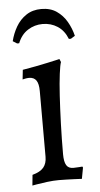

<svg xmlns="http://www.w3.org/2000/svg" viewBox="-51 -695 383 739"><g transform="rotate(-5 141.0 -325.0)"><path d="M44 12 48 -29Q78 -37 91 -52.5Q104 -68 104 -94V-348Q104 -376 95 -389Q86 -402 67 -402Q59 -402 50.5 -400Q42 -398 42 -398L46 -435Q71 -439 96.5 -444Q122 -449 143 -453.5Q164 -458 177 -461Q190 -464 190 -464L195 -452Q191 -442 186.5 -407.5Q182 -373 179 -323.5Q176 -274 174 -215.5Q172 -157 172 -98Q172 -69 180 -55.5Q188 -42 207 -42Q216 -42 229 -43Q242 -44 242 -44L244 -40L236 3Q236 3 227.5 2.5Q219 2 205.5 1.5Q192 1 176.5 0.5Q161 0 147 0Q126 0 102 3Q78 6 61 9Q44 12 44 12ZM137 -604Q106 -604 80 -587.5Q54 -571 41 -538H33L17 -548Q24 -577 39 -603Q54 -629 78.5 -645.5Q103 -662 137 -662Q172 -662 196 -645.5Q220 -629 235 -603Q250 -577 257 -548L241 -538H233Q220 -571 194.5 -587.5Q169 -604 137 -604Z"/></g></svg>

Font: Alegreya
Style: Regular
Weight: 400
Designer: Juan Pablo del Peral
Foundry: Huerta Tipografica
Version: Version 2.009